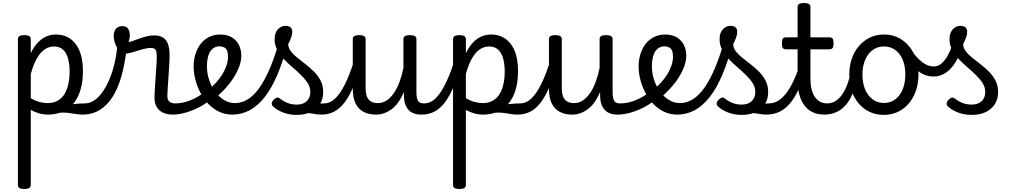

<svg xmlns="http://www.w3.org/2000/svg" viewBox="-20 -750 6779 1285"><path d="M532 17Q511 17 489 13.5Q467 10 444 6.5Q421 3 396 3.5Q371 4 343 12L360 -32Q391 -39 418.5 -44.5Q446 -50 470 -53Q494 -56 514.5 -57Q535 -58 551 -58Q560 -58 562 -46.5Q564 -35 560 -20.5Q556 -6 548.5 5.5Q541 17 532 17ZM143 515Q121 515 110.5 508.5Q100 502 100 489V-489Q100 -502 110.5 -508.5Q121 -515 143 -515Q164 -515 175 -508.5Q186 -502 186 -489V-394Q209 -441 236.5 -468.5Q264 -496 294 -507.5Q324 -519 355 -519Q437 -519 486 -456Q535 -393 535 -273Q535 -221 525.5 -176Q516 -131 497 -95.5Q478 -60 449.5 -35Q421 -10 383.5 3.5Q346 17 301 17Q271 17 242.5 9Q214 1 186 -14V489Q186 502 175 508.5Q164 515 143 515ZM186 -93Q216 -75 245 -67.5Q274 -60 299 -60Q326 -60 349 -68.5Q372 -77 390 -94Q408 -111 420.5 -137Q433 -163 439.5 -196.5Q446 -230 446 -271Q446 -320 435.5 -358Q425 -396 402 -417.5Q379 -439 341 -439Q310 -439 281.5 -421Q253 -403 229 -363Q205 -323 186 -255Z M531 17Q512 17 505.5 5.5Q499 -6 503 -20.5Q507 -35 519 -46.5Q531 -58 550 -58Q588 -58 623 -87Q658 -116 687 -167Q716 -218 736 -286Q756 -354 764 -432Q765 -443 775 -447Q785 -451 797.5 -449.5Q810 -448 819 -441Q828 -434 827 -423Q816 -324 793.5 -243Q771 -162 735 -104Q699 -46 648 -14.5Q597 17 531 17Z M1135 17Q1109 17 1086.5 10Q1064 3 1048 -11Q1032 -25 1023 -46Q1014 -67 1014 -95Q1014 -121 1016.5 -156.5Q1019 -192 1021.5 -231Q1024 -270 1026.5 -307Q1029 -344 1029 -371Q1029 -406 1020.5 -417.5Q1012 -429 989 -429Q963 -429 929.5 -419Q896 -409 864 -399.5Q832 -390 812 -390Q794 -390 778 -409Q762 -428 751.5 -456Q741 -484 741 -511Q741 -529 747.5 -543.5Q754 -558 766.5 -566.5Q779 -575 799 -575Q827 -575 838 -556.5Q849 -538 849 -514Q849 -502 846.5 -490.5Q844 -479 840 -469Q849 -469 867.5 -475.5Q886 -482 910 -491Q934 -500 960.5 -506.5Q987 -513 1011 -513Q1046 -513 1069 -500Q1092 -487 1103.5 -457.5Q1115 -428 1115 -377Q1115 -350 1112.5 -312Q1110 -274 1107.5 -234.5Q1105 -195 1102.5 -161Q1100 -127 1100 -107Q1100 -84 1112.5 -71Q1125 -58 1154 -58Q1168 -58 1175 -46.5Q1182 -35 1180.5 -20.5Q1179 -6 1168 5.5Q1157 17 1135 17Z M1136 17Q1117 17 1110.5 5.5Q1104 -6 1108 -20.5Q1112 -35 1124 -46.5Q1136 -58 1155 -58Q1204 -58 1257.5 -80Q1311 -102 1355 -139Q1367 -148 1378 -144Q1389 -140 1395 -129Q1401 -118 1400.5 -105Q1400 -92 1390 -84Q1352 -52 1307 -29.5Q1262 -7 1218 5Q1174 17 1136 17Z M1357 -134Q1376 -148 1393 -164Q1410 -180 1424 -195Q1450 -223 1468 -252.5Q1486 -282 1496 -312Q1506 -342 1506 -370Q1506 -411 1490.5 -425.5Q1475 -440 1446 -440Q1432 -440 1425 -452Q1418 -464 1418.5 -479.5Q1419 -495 1427.5 -507Q1436 -519 1453 -519Q1501 -519 1532.5 -499.5Q1564 -480 1579.5 -448Q1595 -416 1595 -378Q1595 -342 1581 -304.5Q1567 -267 1543.5 -230Q1520 -193 1488 -158Q1467 -135 1443.5 -114Q1420 -93 1394 -74Z M1534 17Q1487 17 1447 -2Q1407 -21 1375.5 -53.5Q1344 -86 1322 -128Q1300 -170 1288 -215.5Q1276 -261 1276 -305Q1276 -341 1284 -373Q1292 -405 1307 -432Q1322 -459 1344 -478.5Q1366 -498 1393.5 -508.5Q1421 -519 1454 -519Q1463 -519 1467.5 -507Q1472 -495 1471 -479.5Q1470 -464 1464.5 -452Q1459 -440 1450 -440Q1431 -440 1415.5 -432Q1400 -424 1388.5 -407.5Q1377 -391 1371 -365.5Q1365 -340 1365 -306Q1365 -259 1379.5 -215.5Q1394 -172 1420 -136.5Q1446 -101 1480 -80.5Q1514 -60 1553 -60Q1599 -60 1640.5 -86.5Q1682 -113 1719 -166.5Q1756 -220 1789.5 -300.5Q1823 -381 1853 -489Q1855 -499 1870 -498Q1885 -497 1898 -489Q1911 -481 1908 -468Q1876 -344 1837.5 -252.5Q1799 -161 1752.5 -101.5Q1706 -42 1651.5 -12.5Q1597 17 1534 17Z M2131 17Q2107 17 2084.5 12.5Q2062 8 2038 6.5Q2014 5 1984 14L2009 -23Q2040 -36 2065 -44Q2090 -52 2111 -55Q2132 -58 2150 -58Q2159 -58 2161 -46.5Q2163 -35 2159 -20.5Q2155 -6 2147.5 5.5Q2140 17 2131 17ZM1965 19Q1915 19 1872.5 2Q1830 -15 1805 -40Q1797 -49 1799 -61Q1801 -73 1814 -85Q1825 -95 1834 -97Q1843 -99 1854 -90Q1879 -71 1906 -60.5Q1933 -50 1967 -50Q2009 -50 2033 -73Q2057 -96 2057 -135Q2057 -166 2039.5 -193.5Q2022 -221 1995 -247.5Q1968 -274 1937.5 -300Q1907 -326 1879.5 -355Q1852 -384 1835 -416.5Q1818 -449 1818 -487Q1818 -531 1840 -554Q1862 -577 1890 -577Q1914 -577 1925 -566.5Q1936 -556 1936 -537Q1936 -518 1928 -497Q1920 -476 1909 -455Q1909 -430 1926 -407.5Q1943 -385 1969.5 -364Q1996 -343 2025.5 -320Q2055 -297 2082 -270Q2109 -243 2126 -210Q2143 -177 2143 -134Q2143 -65 2095 -23Q2047 19 1965 19Z M2130 17Q2116 17 2109.5 5.5Q2103 -6 2104.5 -20.5Q2106 -35 2117 -46.5Q2128 -58 2149 -58Q2176 -58 2201 -73.5Q2226 -89 2251 -123Q2276 -157 2301 -212.5Q2326 -268 2352 -348Q2357 -362 2369.5 -362Q2382 -362 2392 -353.5Q2402 -345 2398 -332Q2374 -240 2346.5 -174Q2319 -108 2287 -65.5Q2255 -23 2216.5 -3Q2178 17 2130 17Z M2497 17Q2450 17 2415 -0.5Q2380 -18 2360.5 -56Q2341 -94 2341 -156V-489Q2341 -502 2351.5 -508.5Q2362 -515 2383 -515Q2405 -515 2416 -508.5Q2427 -502 2427 -489V-161Q2427 -127 2435.5 -104.5Q2444 -82 2462.5 -71Q2481 -60 2509 -60Q2541 -60 2568 -78Q2595 -96 2616.5 -127.5Q2638 -159 2654 -202.5Q2670 -246 2680 -296V-489Q2680 -502 2690.5 -508.5Q2701 -515 2723 -515Q2745 -515 2756 -508.5Q2767 -502 2767 -489V-136Q2767 -93 2777.5 -75.5Q2788 -58 2816 -58Q2830 -58 2837 -46.5Q2844 -35 2842.5 -20.5Q2841 -6 2830 5.5Q2819 17 2797 17Q2775 17 2755.5 11Q2736 5 2721 -8Q2706 -21 2696 -42.5Q2686 -64 2684 -97L2683 -134Q2666 -94 2645.5 -65.5Q2625 -37 2600.5 -19Q2576 -1 2550 8Q2524 17 2497 17Z M2801 17Q2787 17 2780.5 5.5Q2774 -6 2775.5 -20.5Q2777 -35 2788 -46.5Q2799 -58 2820 -58Q2847 -58 2872 -73.5Q2897 -89 2922 -123Q2947 -157 2972 -212.5Q2997 -268 3023 -348Q3028 -362 3040.5 -362Q3053 -362 3063 -353.5Q3073 -345 3069 -332Q3045 -240 3017.5 -174Q2990 -108 2958 -65.5Q2926 -23 2887.5 -3Q2849 17 2801 17Z M3444 17Q3423 17 3401 13.5Q3379 10 3356 6.5Q3333 3 3308 3.5Q3283 4 3255 12L3272 -32Q3303 -39 3330.5 -44.5Q3358 -50 3382 -53Q3406 -56 3426.5 -57Q3447 -58 3463 -58Q3472 -58 3474 -46.5Q3476 -35 3472 -20.5Q3468 -6 3460.5 5.5Q3453 17 3444 17ZM3055 515Q3033 515 3022.5 508.5Q3012 502 3012 489V-489Q3012 -502 3022.5 -508.5Q3033 -515 3055 -515Q3076 -515 3087 -508.5Q3098 -502 3098 -489V-394Q3121 -441 3148.5 -468.5Q3176 -496 3206 -507.5Q3236 -519 3267 -519Q3349 -519 3398 -456Q3447 -393 3447 -273Q3447 -221 3437.5 -176Q3428 -131 3409 -95.5Q3390 -60 3361.5 -35Q3333 -10 3295.5 3.5Q3258 17 3213 17Q3183 17 3154.5 9Q3126 1 3098 -14V489Q3098 502 3087 508.5Q3076 515 3055 515ZM3098 -93Q3128 -75 3157 -67.5Q3186 -60 3211 -60Q3238 -60 3261 -68.5Q3284 -77 3302 -94Q3320 -111 3332.5 -137Q3345 -163 3351.5 -196.5Q3358 -230 3358 -271Q3358 -320 3347.5 -358Q3337 -396 3314 -417.5Q3291 -439 3253 -439Q3222 -439 3193.5 -421Q3165 -403 3141 -363Q3117 -323 3098 -255Z M3443 17Q3429 17 3422.5 5.5Q3416 -6 3417.5 -20.5Q3419 -35 3430 -46.5Q3441 -58 3462 -58Q3489 -58 3514 -73.5Q3539 -89 3564 -123Q3589 -157 3614 -212.5Q3639 -268 3665 -348Q3670 -362 3682.5 -362Q3695 -362 3705 -353.5Q3715 -345 3711 -332Q3687 -240 3659.5 -174Q3632 -108 3600 -65.5Q3568 -23 3529.5 -3Q3491 17 3443 17Z M3810 17Q3763 17 3728 -0.5Q3693 -18 3673.5 -56Q3654 -94 3654 -156V-489Q3654 -502 3664.5 -508.5Q3675 -515 3696 -515Q3718 -515 3729 -508.5Q3740 -502 3740 -489V-161Q3740 -127 3748.5 -104.5Q3757 -82 3775.5 -71Q3794 -60 3822 -60Q3854 -60 3881 -78Q3908 -96 3929.5 -127.5Q3951 -159 3967 -202.5Q3983 -246 3993 -296V-489Q3993 -502 4003.5 -508.5Q4014 -515 4036 -515Q4058 -515 4069 -508.5Q4080 -502 4080 -489V-136Q4080 -93 4090.5 -75.5Q4101 -58 4129 -58Q4143 -58 4150 -46.5Q4157 -35 4155.5 -20.5Q4154 -6 4143 5.5Q4132 17 4110 17Q4088 17 4068.5 11Q4049 5 4034 -8Q4019 -21 4009 -42.5Q3999 -64 3997 -97L3996 -134Q3979 -94 3958.5 -65.5Q3938 -37 3913.5 -19Q3889 -1 3863 8Q3837 17 3810 17Z M4114 17Q4095 17 4088.5 5.5Q4082 -6 4086 -20.5Q4090 -35 4102 -46.5Q4114 -58 4133 -58Q4182 -58 4235.5 -80Q4289 -102 4333 -139Q4345 -148 4356 -144Q4367 -140 4373 -129Q4379 -118 4378.5 -105Q4378 -92 4368 -84Q4330 -52 4285 -29.5Q4240 -7 4196 5Q4152 17 4114 17Z M4335 -134Q4354 -148 4371 -164Q4388 -180 4402 -195Q4428 -223 4446 -252.5Q4464 -282 4474 -312Q4484 -342 4484 -370Q4484 -411 4468.5 -425.5Q4453 -440 4424 -440Q4410 -440 4403 -452Q4396 -464 4396.5 -479.5Q4397 -495 4405.5 -507Q4414 -519 4431 -519Q4479 -519 4510.5 -499.5Q4542 -480 4557.5 -448Q4573 -416 4573 -378Q4573 -342 4559 -304.5Q4545 -267 4521.5 -230Q4498 -193 4466 -158Q4445 -135 4421.5 -114Q4398 -93 4372 -74Z M4512 17Q4465 17 4425 -2Q4385 -21 4353.5 -53.5Q4322 -86 4300 -128Q4278 -170 4266 -215.5Q4254 -261 4254 -305Q4254 -341 4262 -373Q4270 -405 4285 -432Q4300 -459 4322 -478.5Q4344 -498 4371.5 -508.5Q4399 -519 4432 -519Q4441 -519 4445.5 -507Q4450 -495 4449 -479.5Q4448 -464 4442.5 -452Q4437 -440 4428 -440Q4409 -440 4393.5 -432Q4378 -424 4366.5 -407.5Q4355 -391 4349 -365.5Q4343 -340 4343 -306Q4343 -259 4357.5 -215.5Q4372 -172 4398 -136.5Q4424 -101 4458 -80.5Q4492 -60 4531 -60Q4577 -60 4618.5 -86.5Q4660 -113 4697 -166.5Q4734 -220 4767.5 -300.5Q4801 -381 4831 -489Q4833 -499 4848 -498Q4863 -497 4876 -489Q4889 -481 4886 -468Q4854 -344 4815.5 -252.5Q4777 -161 4730.5 -101.5Q4684 -42 4629.5 -12.5Q4575 17 4512 17Z M5109 17Q5085 17 5062.5 12.5Q5040 8 5016 6.5Q4992 5 4962 14L4987 -23Q5018 -36 5043 -44Q5068 -52 5089 -55Q5110 -58 5128 -58Q5137 -58 5139 -46.5Q5141 -35 5137 -20.5Q5133 -6 5125.5 5.5Q5118 17 5109 17ZM4943 19Q4893 19 4850.5 2Q4808 -15 4783 -40Q4775 -49 4777 -61Q4779 -73 4792 -85Q4803 -95 4812 -97Q4821 -99 4832 -90Q4857 -71 4884 -60.5Q4911 -50 4945 -50Q4987 -50 5011 -73Q5035 -96 5035 -135Q5035 -166 5017.5 -193.5Q5000 -221 4973 -247.5Q4946 -274 4915.5 -300Q4885 -326 4857.5 -355Q4830 -384 4813 -416.5Q4796 -449 4796 -487Q4796 -531 4818 -554Q4840 -577 4868 -577Q4892 -577 4903 -566.5Q4914 -556 4914 -537Q4914 -518 4906 -497Q4898 -476 4887 -455Q4887 -430 4904 -407.5Q4921 -385 4947.5 -364Q4974 -343 5003.5 -320Q5033 -297 5060 -270Q5087 -243 5104 -210Q5121 -177 5121 -134Q5121 -65 5073 -23Q5025 19 4943 19Z M5108 17Q5094 17 5087.5 5.5Q5081 -6 5082.5 -20.5Q5084 -35 5095 -46.5Q5106 -58 5127 -58Q5154 -58 5180.5 -71.5Q5207 -85 5232.5 -114.5Q5258 -144 5283 -193Q5308 -242 5332 -312Q5337 -326 5350 -326Q5363 -326 5373 -317.5Q5383 -309 5379 -296Q5354 -213 5326 -153.5Q5298 -94 5266 -56.5Q5234 -19 5195 -1Q5156 17 5108 17Z M5497 17Q5453 17 5420 1.5Q5387 -14 5364 -44Q5341 -74 5329.5 -118Q5318 -162 5318 -219V-420H5240Q5225 -420 5219 -429Q5213 -438 5213 -460Q5213 -483 5219 -491.5Q5225 -500 5240 -500H5318V-704Q5318 -717 5328.5 -723.5Q5339 -730 5360 -730Q5382 -730 5393 -723.5Q5404 -717 5404 -704V-500H5531Q5546 -500 5552.5 -491.5Q5559 -483 5559 -460Q5559 -438 5552.5 -429Q5546 -420 5531 -420H5404V-225Q5404 -186 5411 -155.5Q5418 -125 5432 -103.5Q5446 -82 5467 -70Q5488 -58 5516 -58Q5530 -58 5537 -46.5Q5544 -35 5542 -20.5Q5540 -6 5529 5.5Q5518 17 5497 17Z M5496 17Q5482 17 5475.5 5.5Q5469 -6 5470.5 -20.5Q5472 -35 5483 -46.5Q5494 -58 5515 -58Q5540 -58 5562 -68.5Q5584 -79 5603.5 -101Q5623 -123 5639.5 -158Q5656 -193 5669 -244Q5672 -258 5685 -261.5Q5698 -265 5709.5 -259Q5721 -253 5718 -238Q5707 -173 5687 -125Q5667 -77 5639 -45.5Q5611 -14 5575 1.5Q5539 17 5496 17Z M5896 19Q5829 19 5776.5 -14.5Q5724 -48 5694 -108Q5664 -168 5664 -250Q5664 -309 5681 -358Q5698 -407 5729.5 -443Q5761 -479 5803 -499Q5845 -519 5896 -519Q5963 -519 6015 -484.5Q6067 -450 6097 -390Q6127 -330 6127 -253Q6127 -205 6116 -163.5Q6105 -122 6084.5 -88.5Q6064 -55 6035.5 -31Q6007 -7 5971.5 6Q5936 19 5896 19ZM5896 -61Q5928 -61 5954.5 -74.5Q5981 -88 6000 -113.5Q6019 -139 6029 -174.5Q6039 -210 6039 -253Q6039 -308 6021.5 -350Q6004 -392 5972 -415.5Q5940 -439 5896 -439Q5864 -439 5837.5 -425.5Q5811 -412 5792 -387Q5773 -362 5762.5 -327.5Q5752 -293 5752 -250Q5752 -194 5770 -151.5Q5788 -109 5820.5 -85Q5853 -61 5896 -61Z M6230 -238Q6192 -238 6161 -252Q6130 -266 6099.5 -297Q6069 -328 6033 -379Q6023 -394 6030.5 -407Q6038 -420 6052.5 -424.5Q6067 -429 6076 -417Q6116 -362 6153 -333.5Q6190 -305 6230 -305Q6271 -305 6306 -352Q6341 -399 6367 -492Q6371 -505 6382 -508.5Q6393 -512 6405 -508Q6417 -504 6424.5 -493.5Q6432 -483 6428 -468Q6411 -396 6381.5 -344.5Q6352 -293 6313.5 -265.5Q6275 -238 6230 -238Z M6482 19Q6432 19 6389.5 2Q6347 -15 6322 -40Q6314 -49 6316 -61Q6318 -73 6331 -85Q6342 -95 6351 -97Q6360 -99 6371 -90Q6396 -71 6423 -60.5Q6450 -50 6484 -50Q6526 -50 6550 -73Q6574 -96 6574 -135Q6574 -166 6556.5 -193.5Q6539 -221 6512 -247.5Q6485 -274 6454.5 -300Q6424 -326 6396.5 -355Q6369 -384 6352 -416.5Q6335 -449 6335 -487Q6335 -531 6357 -554Q6379 -577 6407 -577Q6431 -577 6442 -566.5Q6453 -556 6453 -537Q6453 -518 6445 -497Q6437 -476 6426 -455Q6426 -430 6443 -407.5Q6460 -385 6486.5 -364Q6513 -343 6542.5 -320Q6572 -297 6599 -270Q6626 -243 6643 -210Q6660 -177 6660 -134Q6660 -65 6612 -23Q6564 19 6482 19Z"/></svg>

Font: Playwrite PE
Style: Regular
Weight: 400
Designer: Veronika Burian, José Scaglione
Foundry: TypeTogether
Version: Version 1.002